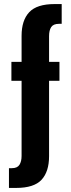

<svg xmlns="http://www.w3.org/2000/svg" viewBox="-20 -749 347 943"><path d="M24 174V77H38Q65 77 75.5 60.5Q86 44 86 17V-573Q86 -649 123.5 -689Q161 -729 248 -729H283V-632H270Q242 -632 231.5 -616Q221 -600 221 -572V18Q221 94 184 134Q147 174 59 174ZM36 -352V-445H272V-352Z"/></svg>

Font: Mona Sans Condensed
Style: Bold
Weight: 700
Width: 3
Designer: Deni Anggara
Foundry: GitHub
Version: Version 2.000